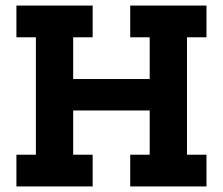

<svg xmlns="http://www.w3.org/2000/svg" viewBox="-20 -670 801 690"><path d="M722 0V-114H652V-536H722V-650H448V-536H518V-386H243V-536H313V-650H39V-536H109V-114H39V0H313V-114H243V-273H518V-114H448V0Z"/></svg>

Font: Zilla Slab Bold
Style: Regular
Weight: 700
Designer: Typotheque.com
Foundry: Typotheque type foundry
Version: Version 1.3; 2018